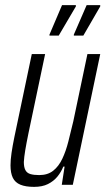

<svg xmlns="http://www.w3.org/2000/svg" viewBox="-20 -721 411 749"><path d="M113 8Q80 8 59.5 -0.5Q39 -9 30 -27.5Q21 -46 21 -76Q21 -97 25 -124.5Q29 -152 36 -186L104 -510H156L91 -201Q83 -162 78.5 -135Q74 -108 73 -89Q73 -69 79 -57.5Q85 -46 98.5 -42Q112 -38 133 -38Q166 -38 187.5 -55Q209 -72 223 -101.5Q237 -131 246.5 -168.5Q256 -206 266 -248L321 -510H371L264 0H221L232 -71H227Q218 -49 203.5 -31.5Q189 -14 167 -3Q145 8 113 8ZM268 -582V-586L318 -701H371V-696L305 -582ZM173 -582V-586L222 -701H276V-696L209 -582Z"/></svg>

Font: Saira ExtraCondensed Light
Style: Italic
Weight: 300
Width: 2
Italic angle: -12°
Designer: Hector Gatti with collaboration of the Omnibus-Type team
Foundry: Omnibus-Type
Version: Version 1.101